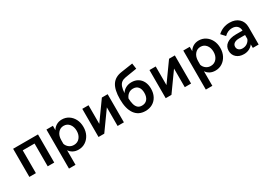

<svg xmlns="http://www.w3.org/2000/svg" viewBox="27 -1741 4165 2955"><g transform="rotate(-30 2109.0 -263.0)"><path d="M75 0V-500H517V0H401V-405H191V0Z M783 194H667V-500H782V-422Q806 -465 849 -490.5Q892 -516 947 -516Q1013 -516 1066 -482Q1119 -448 1150 -388Q1181 -328 1181 -250Q1181 -172 1149.5 -112Q1118 -52 1064.5 -18Q1011 16 944 16Q890 16 849 -5.5Q808 -27 783 -65ZM783 -244V-179Q798 -135 834 -108.5Q870 -82 917 -82Q982 -82 1021.5 -129.5Q1061 -177 1061 -250Q1061 -324 1023 -371Q985 -418 923 -418Q862 -418 822.5 -370Q783 -322 783 -244Z M1304 0V-500H1415V-169L1652 -500H1755V0H1643V-331L1406 0Z M2132 16Q2011 16 1945.5 -75.5Q1880 -167 1880 -337Q1880 -503 1935 -587.5Q1990 -672 2110 -689L2318 -720L2332 -620L2127 -587Q2080 -579 2051 -557.5Q2022 -536 2007 -494Q1992 -452 1988 -384Q2013 -427 2059 -452Q2105 -477 2162 -477Q2227 -477 2275 -448Q2323 -419 2349.5 -366Q2376 -313 2376 -242Q2376 -164 2345.5 -106Q2315 -48 2260.5 -16Q2206 16 2132 16ZM2127 -83Q2188 -83 2221.5 -124Q2255 -165 2255 -235Q2255 -305 2223.5 -342.5Q2192 -380 2134 -380Q2088 -380 2053 -354Q2018 -328 2000 -282Q2002 -224 2014 -179Q2026 -134 2053 -108.5Q2080 -83 2127 -83Z M2498 0V-500H2609V-169L2846 -500H2949V0H2837V-331L2600 0Z M3215 194H3099V-500H3214V-422Q3238 -465 3281 -490.5Q3324 -516 3379 -516Q3445 -516 3498 -482Q3551 -448 3582 -388Q3613 -328 3613 -250Q3613 -172 3581.5 -112Q3550 -52 3496.5 -18Q3443 16 3376 16Q3322 16 3281 -5.5Q3240 -27 3215 -65ZM3215 -244V-179Q3230 -135 3266 -108.5Q3302 -82 3349 -82Q3414 -82 3453.5 -129.5Q3493 -177 3493 -250Q3493 -324 3455 -371Q3417 -418 3355 -418Q3294 -418 3254.5 -370Q3215 -322 3215 -244Z M3883 16Q3801 16 3751 -29Q3701 -74 3701 -146Q3701 -223 3761 -266.5Q3821 -310 3927 -310H4042Q4041 -363 4008.5 -393.5Q3976 -424 3918 -424Q3842 -424 3781 -363L3717 -434Q3806 -516 3928 -516Q4029 -516 4089.5 -460Q4150 -404 4150 -310V0H4046V-63Q4019 -26 3977 -5Q3935 16 3883 16ZM3908 -72Q3955 -72 3990.5 -96.5Q4026 -121 4042 -161V-232H3936Q3881 -232 3849.5 -210.5Q3818 -189 3818 -150Q3818 -115 3842.5 -93.5Q3867 -72 3908 -72Z"/></g></svg>

Font: Wix Madefor Text SemiBold
Style: Regular
Weight: 600
Designer: Dalton Maag Ltd
Foundry: Dalton Maag Ltd
Version: Version 3.100